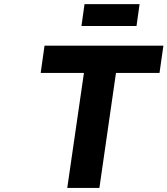

<svg xmlns="http://www.w3.org/2000/svg" viewBox="-20 -925 824 945"><path d="M180.2 -565.9 199.2 -700.2H784.2L765.1 -565.9H550.8L469.2 0H311L393.1 -565.9ZM380.9 -796.9 396 -904.8H667L651.9 -796.9Z"/></svg>

Font: Trueno SemiBold
Style: Italic
Weight: 600
Designer: Julieta Ulanovsky
Foundry: Julieta Ulanovsky
Version: Version 3.001b | FøM Fix